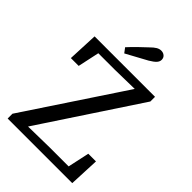

<svg xmlns="http://www.w3.org/2000/svg" viewBox="-256 -977 1076 1076"><g transform="rotate(45 281.5 -439.0)"><path d="M21 0V-38L422 -643L411 -601V-621L252 -618H90L128 -648L94 -490H32L40 -670H519V-633L119 -27L130 -67V-49L302 -52H484L446 -22L480 -180H541L533 0ZM204 -748Q227 -773 250.5 -796Q274 -819 298 -841Q319 -862 333 -870Q347 -878 361 -878Q377 -878 388 -868.5Q399 -859 399 -843Q399 -829 388 -816.5Q377 -804 350 -788Q319 -771 287.5 -754Q256 -737 225 -720Z"/></g></svg>

Font: Source Serif 4 18pt
Style: Regular
Weight: 400
Designer: Frank Grießhammer
Foundry: Adobe Systems Incorporated
Version: Version 4.004;hotconv 1.0.116;makeotfexe 2.5.65601